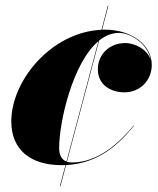

<svg xmlns="http://www.w3.org/2000/svg" viewBox="-20 -575 558 680"><path d="M364 -555H362L339.5 -469.5C164 -462 20 -291.5 20 -145C20 -45 87.5 10 198.5 10C203 10 207.5 10 212 9.5L192 85H194L214 9.5C331 4 402.5 -66.5 454.5 -129.5L453.5 -130.5C401.5 -68 327 0.5 234.5 0.5C228 0.5 222.5 -0.5 217 -2L331 -431.5C352.5 -448.5 376 -458.5 401.5 -458.5C442 -458.5 503.5 -420.5 514 -362.5C503 -398 461 -422.5 423.5 -422.5C368 -422.5 326.5 -382.5 326.5 -330C326.5 -275 371 -248 421 -248C475 -248 517.5 -289.5 517.5 -345C517.5 -414 448.5 -470 351.5 -470C348 -470 344.5 -470 341.5 -470ZM189.5 -51C189.5 -143 237 -352 328.5 -429L215.5 -3C199.5 -9 189.5 -24 189.5 -51Z"/></svg>

Font: Bodoni* 96pt Fatface
Style: Italic
Weight: 900
Italic angle: -13°
Version: Version 2.3